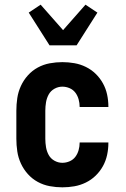

<svg xmlns="http://www.w3.org/2000/svg" viewBox="-20 -794 540 822"><path d="M247 8Q220 8 193 3Q166 -2 142 -15Q118 -28 99.5 -48.5Q81 -69 69.5 -94Q58 -119 54 -146Q50 -173 50 -200V-320Q50 -347 54 -374Q58 -401 69.5 -426Q81 -451 99.5 -471.5Q118 -492 142 -505Q166 -518 193 -523Q220 -528 247 -528Q273 -528 298.5 -523.5Q324 -519 347.5 -507.5Q371 -496 389.5 -478Q408 -460 420.5 -437.5Q433 -415 438.5 -389.5Q444 -364 444 -338V-336H321V-337Q321 -353 316.5 -369Q312 -385 302.5 -397.5Q293 -410 278 -416.5Q263 -423 247 -423Q229 -423 213 -414Q197 -405 188.5 -389.5Q180 -374 177 -356Q174 -338 174 -320V-200Q174 -182 177 -164Q180 -146 188.5 -130.5Q197 -115 213 -106Q229 -97 247 -97Q263 -97 278 -103.5Q293 -110 302.5 -122.5Q312 -135 316.5 -151Q321 -167 321 -183V-184H444V-182Q444 -156 438.5 -130.5Q433 -105 420.5 -82.5Q408 -60 389.5 -42Q371 -24 347.5 -12.5Q324 -1 298.5 3.5Q273 8 247 8ZM192 -600 103 -740 154 -774 250 -665 346 -774 397 -740 308 -600Z"/></svg>

Font: Iosevka SS18 Extrabold
Style: Regular
Weight: 800
Monospace: yes
Designer: Belleve Invis
Foundry: Belleve Invis
Version: Version 25.1.1; ttfautohint (v1.8.4)